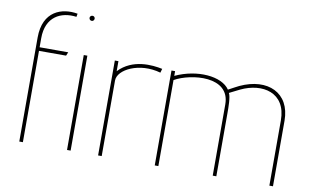

<svg xmlns="http://www.w3.org/2000/svg" viewBox="-74 -854 1604 998"><g transform="rotate(10 728.0 -355.0)"><path d="M97 0V-482H240L248 -501H97V-549C97 -663 176 -701 258 -690L261 -707C178 -722 78 -690 78 -549V0Z M340 -683C347 -683 353 -689 353 -697C353 -704 347 -710 340 -710C332 -710 326 -704 326 -697C326 -689 332 -683 340 -683ZM349 0V-501H330V0Z M513 0V-399C513 -457 623 -513 738 -480L744 -501C691 -512 585 -524 513 -448V-501H494V0Z M1417 0V-346C1417 -493 1294 -548 1154 -483C1152 -482 1113 -462 1099 -454C1057 -517 925 -529 812 -476V-501H793V0H812V-454C897 -502 1099 -525 1099 -376V0H1118V-333C1118 -363 1118 -420 1107 -438L1161 -465C1271 -518 1398 -491 1398 -344V0Z"/></g></svg>

Font: Advent Pro
Style: Thin
Weight: 100
Designer: Andreas Kalpakidis
Foundry: Andreas Kalpakidis
Version: Version 2.002 2007